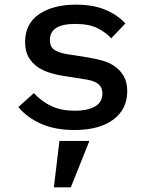

<svg xmlns="http://www.w3.org/2000/svg" viewBox="-20 -548 640 827"><path d="M236 59H365L285 259H212ZM301 12Q217 12 156.5 -15Q96 -42 59 -87L126 -147Q160 -110 202.5 -90.5Q245 -71 303 -71Q356 -71 388.5 -89Q421 -107 421 -145Q421 -161 415 -172Q409 -183 398 -190Q387 -197 372.5 -201Q358 -205 342 -207L260 -220Q230 -224 199 -233Q168 -242 143.5 -258.5Q119 -275 103.5 -301Q88 -327 88 -367Q88 -446 148.5 -487Q209 -528 308 -528Q380 -528 432.5 -506.5Q485 -485 520 -447L459 -383Q439 -406 402 -425.5Q365 -445 304 -445Q195 -445 195 -376Q195 -343 218.5 -330.5Q242 -318 274 -314L356 -301Q387 -296 417.5 -288Q448 -280 472.5 -263.5Q497 -247 512.5 -221Q528 -195 528 -155Q528 -77 467.5 -32.5Q407 12 301 12Z"/></svg>

Font: IBM Plex Mono Medium
Style: Regular
Weight: 500
Monospace: yes
Designer: Mike Abbink, Paul van der Laan, Pieter van Rosmalen
Foundry: Bold Monday
Version: Version 2.3